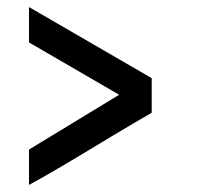

<svg xmlns="http://www.w3.org/2000/svg" viewBox="-20 -579 570 543"><path d="M62 -459V-559L409 -358V-260Q388 -248 359 -231Q330 -214 297.5 -194.5Q265 -175 230.5 -154Q196 -133 164.5 -114.5Q133 -96 106 -80.5Q79 -65 62 -56V-156L317 -311Z"/></svg>

Font: Panefresco 600wt
Style: Regular
Weight: 600
Designer: Campivisivi
Foundry: Campivisivi & Chank Co
Version: Version 1.001